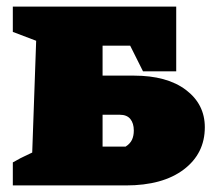

<svg xmlns="http://www.w3.org/2000/svg" viewBox="-20 -564 647 584"><path d="M19 0V-70Q33 -78 43.5 -83.5Q54 -89 78 -100L90 -440L19 -467V-544H516V-347H415L376 -425H292V-334H387Q488 -334 545.5 -290.5Q603 -247 603 -177Q603 -97 539 -48.5Q475 0 363 0ZM292 -118H362Q376 -127 381.5 -139Q387 -151 387 -167Q387 -189 376.5 -202Q366 -215 344 -215H292Z"/></svg>

Font: Piazzolla SC Black
Style: Regular
Weight: 900
Designer: Juan Pablo del Peral
Foundry: Huerta Tipografica
Version: Version 1.330